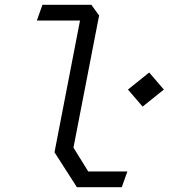

<svg xmlns="http://www.w3.org/2000/svg" viewBox="-20 -785 707 805"><path d="M302.5 0H490.5L514 -66H350L288 -166L395.5 -720L363 -765H158L134.5 -699H315.5L208.5 -146.5ZM516.5 -409.5 578 -338 667 -409.5 605.5 -481Z"/></svg>

Font: Monaspace Krypton Light
Style: Italic
Weight: 300
Italic angle: -11°
Designer: Riley Cran & the Lettermatic Team
Foundry: Lettermatic
Version: Version 1.101 (Monaspace Krypton)